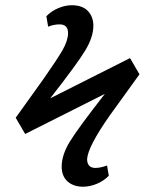

<svg xmlns="http://www.w3.org/2000/svg" viewBox="-20 -623 594 734"><path d="M76.2 -110.8 40 -172.9 144 -317.9Q197.8 -394.5 218.8 -430.9Q239.7 -467.3 240.2 -496.1Q240.2 -529.8 208 -529.8Q185.5 -529.8 164.1 -521L157.2 -561Q176.8 -581.1 203.1 -592Q229.5 -603 253.9 -603Q295.4 -603 316.2 -580.8Q336.9 -558.6 336.9 -524.9Q336.9 -481 305.4 -429.2Q273.9 -377.4 171.9 -247.1L477.1 -400.9L513.2 -338.9L397.9 -179.2Q316.4 -62.5 313 -15.1Q313 19 345.2 19Q363.3 19 389.2 9.8L396 48.8Q376.5 68.8 349.9 79.8Q323.2 90.8 297.9 90.8Q260.7 90.8 238.3 70.6Q215.8 50.3 215.8 14.2Q215.8 -30.8 247.1 -81.8Q278.3 -132.8 380.9 -264.2Z"/></svg>

Font: Literata Book Medium
Style: Italic
Weight: 500
Italic angle: -3°
Designer: Latin by Veronika Burian and Jose Scaglione. Greek by Irene Vlachou. Cyrillic by Vera Evstafieva
Foundry: TypeTogether
Version: Version 1.003;PS 001.003;hotconv 1.0.88;makeotf.lib2.5.64775